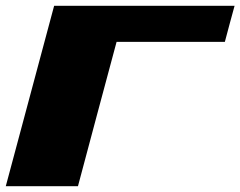

<svg xmlns="http://www.w3.org/2000/svg" viewBox="-20 -645 832 665"><path d="M0 0H250Q272 -83 316.7 -250Q361.3 -417 383.8 -500H758.8Q764.2 -520.5 775.4 -562.3Q786.6 -604 792.5 -625H167.5Q139.6 -520.5 83.7 -312.3Q27.8 -104 0 0Z"/></svg>

Font: Faithful 32x
Style: BoldOblique
Weight: 400
Foundry: Faithful Resource Pack
Version: Version 1.0; January 27, 2023